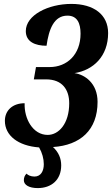

<svg xmlns="http://www.w3.org/2000/svg" viewBox="-20 -744 573 982"><path d="M173 218C243 218 293 176 293 102C293 66 280 35 251 8C391 -1 479 -79 479 -223C479 -320 412 -363 361 -370C457 -385 533 -456 533 -575C533 -669 460 -724 345 -724C227 -724 112 -667 112 -585C112 -530 160 -510 218 -510C230 -595 256 -664 325 -664C375 -664 392 -625 392 -572C392 -464 322 -401 234 -401H164L153 -338H216C298 -338 334 -286 334 -216C334 -111 280 -54 224 -54C148 -54 103 -137 106 -216C44 -216 5 -179 5 -126C5 -51 72 2 180 10C196 38 204 68 204 96C204 131 189 159 156 159C137 159 121 151 116 144C106 153 102 165 102 178C102 202 129 218 173 218Z"/></svg>

Font: Noto Serif Condensed Extra
Style: Italic
Weight: 800
Width: 3
Italic angle: -12°
Designer: Monotype Design Team
Foundry: Monotype Imaging Inc.
Version: Version 1.901